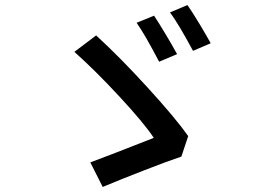

<svg xmlns="http://www.w3.org/2000/svg" viewBox="-20 -771 1040 759"><path d="M680 -557 609 -527Q552 -636 520 -681L589 -709Q607 -682 634 -637Q661 -592 680 -557ZM813 -600 743 -570Q685 -678 652 -722L721 -751Q740 -724 768 -677.5Q796 -631 813 -600ZM386 -32 337 -129Q410 -156 588 -226Q549 -285 451.5 -390Q354 -495 274 -566L360 -631Q453 -546 563.5 -425Q674 -304 724 -233L697 -152Q643 -134 548 -97Q453 -60 386 -32Z"/></svg>

Font: Sinter Medium
Style: Regular
Weight: 500
Foundry: Adobe & rsms
Version: Version 1.000